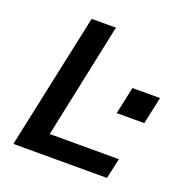

<svg xmlns="http://www.w3.org/2000/svg" viewBox="-125 -814 901 929"><g transform="rotate(20 325.0 -349.0)"><path d="M42 0 191 -698H316L191 -105H547L524 0ZM461 -311 491 -451H633L603 -311Z"/></g></svg>

Font: Azeret Mono Thin Medium
Style: Italic
Weight: 500
Italic angle: -12°
Version: Version 1.002